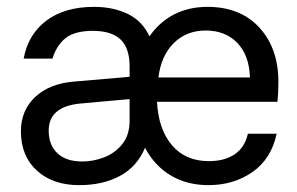

<svg xmlns="http://www.w3.org/2000/svg" viewBox="-20 -530 866 560"><path d="M789 -233H438Q442 -153 481.5 -106.5Q521 -60 589 -60Q635 -60 664.5 -80Q694 -100 703 -140H787Q771 -66 716 -28Q661 10 588 10Q526 10 478.5 -18Q431 -46 403 -99Q380 -44 330 -17Q280 10 211 10Q134 10 87.5 -32.5Q41 -75 41 -147Q41 -208 82.5 -247Q124 -286 195 -292L358 -306V-336Q358 -390 331.5 -415Q305 -440 251 -440Q198 -440 171.5 -419Q145 -398 133 -359H49Q62 -430 115.5 -470Q169 -510 254 -510Q310 -510 352.5 -489.5Q395 -469 416 -424Q445 -466 488 -488Q531 -510 585 -510Q681 -510 736.5 -449.5Q792 -389 792 -291Q792 -257 789 -233ZM709 -304Q707 -369 672 -405Q637 -441 580 -441Q524 -441 487 -404.5Q450 -368 442 -304ZM358 -178V-241L214 -228Q122 -219 122 -149Q122 -107 147.5 -83Q173 -59 220 -59Q252 -59 283.5 -71Q315 -83 336.5 -109.5Q358 -136 358 -178Z"/></svg>

Font: CBA Beacon Sans
Style: Regular
Weight: 400
Designer: Wei Huang
Foundry: Wei Huang
Version: Version 1.002